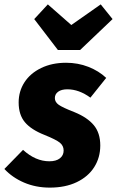

<svg xmlns="http://www.w3.org/2000/svg" viewBox="-48 -837 533 875"><path d="M436 -482 364 -392Q312 -430 259 -430Q232 -430 217 -419Q202 -408 202 -390Q202 -372 219.5 -359.5Q237 -347 291 -326Q350 -302 379.5 -266.5Q409 -231 409 -174Q409 -119 381.5 -75.5Q354 -32 302 -7Q250 18 179 18Q115 18 61.5 -5Q8 -28 -28 -67L57 -154Q114 -102 177 -102Q208 -102 225 -115.5Q242 -129 242 -151Q242 -173 224.5 -187Q207 -201 155 -222Q94 -246 65.5 -280Q37 -314 37 -370Q37 -421 63.5 -462Q90 -503 139.5 -527Q189 -551 253 -551Q307 -551 354.5 -532.5Q402 -514 436 -482ZM465 -750 317 -609H216L108 -750L170 -817L277 -723L411 -817Z"/></svg>

Font: Fira Sans Condensed ExtraBold
Style: Italic
Weight: 800
Width: 3
Italic angle: -8°
Designer: bBox Type GmbH & Carrois Corporate GbR & Edenspiekermann AG
Foundry: bBox Type GmbH & Carrois Corporate GbR & Edenspiekermann AG
Version: Version 4.301